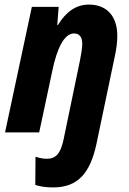

<svg xmlns="http://www.w3.org/2000/svg" viewBox="-20 -578 561 838"><path d="M212 240C322 240 374 175 401 50L480 -327C488 -362 492 -395 492 -421C492 -511 443 -558 368 -558C311 -558 267 -525 233 -469H230L236 -548H119L2 0H151L209 -272C228 -363 259 -432 303 -432C326 -432 339 -417 339 -387C339 -367 334 -340 329 -314L257 33C244 93 223 115 185 115C170 115 152 112 135 106L134 229C153 236 181 240 212 240Z"/></svg>

Font: Noto Sans Display SemiCondensed Extra
Style: Italic
Weight: 800
Width: 4
Italic angle: -12°
Designer: Monotype Design Team
Foundry: Monotype Imaging Inc.
Version: Version 1.900